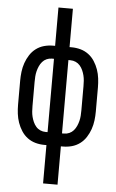

<svg xmlns="http://www.w3.org/2000/svg" viewBox="-62 -777 624 1033"><g transform="rotate(5 250.0 -260.0)"><path d="M211 215V8H200Q175 8 151.5 1.5Q128 -5 108.5 -19.5Q89 -34 75.5 -55Q62 -76 54 -99Q46 -122 43 -146.5Q40 -171 40 -195V-325Q40 -349 43 -373.5Q46 -398 54 -421Q62 -444 75.5 -465Q89 -486 108.5 -500.5Q128 -515 151.5 -521.5Q175 -528 200 -528H211V-735H289V-528H300Q325 -528 348.5 -521.5Q372 -515 391.5 -500.5Q411 -486 424.5 -465Q438 -444 446 -421Q454 -398 457 -373.5Q460 -349 460 -325V-195Q460 -171 457 -146.5Q454 -122 446 -99Q438 -76 424.5 -55Q411 -34 391.5 -19.5Q372 -5 348.5 1.5Q325 8 300 8H289V215ZM200 -62H211V-458H200Q185 -458 171.5 -452Q158 -446 148.5 -435Q139 -424 133 -410.5Q127 -397 123.5 -383Q120 -369 119 -354.5Q118 -340 118 -325V-195Q118 -180 119 -165.5Q120 -151 123.5 -137Q127 -123 133 -109.5Q139 -96 148.5 -85Q158 -74 171.5 -68Q185 -62 200 -62ZM289 -62H300Q315 -62 328.5 -68Q342 -74 351.5 -85Q361 -96 367 -109.5Q373 -123 376.5 -137Q380 -151 381 -165.5Q382 -180 382 -195V-325Q382 -340 381 -354.5Q380 -369 376.5 -383Q373 -397 367 -410.5Q361 -424 351.5 -435Q342 -446 328.5 -452Q315 -458 300 -458H289Z"/></g></svg>

Font: Iosevka Term SS14
Style: Regular
Weight: 400
Monospace: yes
Designer: Belleve Invis
Foundry: Belleve Invis
Version: Version 24.1.1; ttfautohint (v1.8.4)